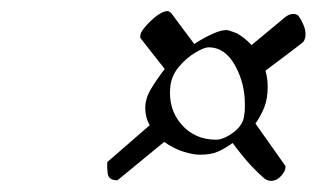

<svg xmlns="http://www.w3.org/2000/svg" viewBox="-20 -632 569 345"><path d="M467 -307Q459 -307 452 -314Q445 -320 432 -333.5Q419 -347 398 -375Q384 -365 371.5 -359.5Q359 -354 339 -354Q327 -354 309.5 -359.5Q292 -365 275 -377L191 -308Q175 -308 173.5 -320.5Q172 -333 173 -341L249 -407Q241 -421 241 -438Q241 -455 251.5 -472.5Q262 -490 276 -508Q259 -530 248.5 -543Q238 -556 232 -564Q232 -572 235 -576Q242 -587 256.5 -599.5Q271 -612 281 -612Q284 -612 288 -608L329 -553Q346 -564 361.5 -571Q377 -578 387 -578Q390 -578 396.5 -575.5Q403 -573 406 -572Q420 -564 432 -551L491 -600Q499 -607 507 -607Q515 -607 518 -601Q521 -597 525 -588Q529 -579 529 -570Q529 -564 526 -558Q525 -556 503.5 -540Q482 -524 457 -505Q459 -498 460 -491Q461 -484 461 -476Q461 -455 455 -439.5Q449 -424 439 -410L492 -335Q493 -334 493 -332Q493 -328 491 -324Q481 -307 467 -307ZM368 -381Q382 -381 400 -394.5Q418 -408 419 -427Q420 -432 420 -436.5Q420 -441 420 -445Q420 -483 402 -515Q384 -547 355 -547Q347 -547 331 -537.5Q315 -528 301.5 -512Q288 -496 286 -476Q282 -436 306 -408.5Q330 -381 368 -381Z"/></svg>

Font: My Soul
Style: Regular
Weight: 400
Designer: Robert E. Leuschke
Foundry: Robert E. Leuschke
Version: Version 1.010; ttfautohint (v1.8.4.7-5d5b)